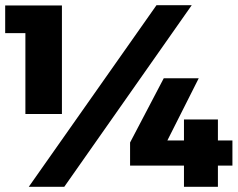

<svg xmlns="http://www.w3.org/2000/svg" viewBox="-20 -721 917 741"><path d="M0 -700V-593H78V-281H219V-700ZM584 -701 91 0H228L720 -701ZM612 -419 482 -171V-82H690V0H821V-82H877V-179H821V-260H690V-179H626L747 -419Z"/></svg>

Font: Argentum Sans ExtraBold
Style: Regular
Weight: 800
Designer: Julieta Ulanovsky
Foundry: Julieta Ulanovsky
Version: Version 5.001;February 15, 2019;FontCreator 11.5.0.2425 64-b